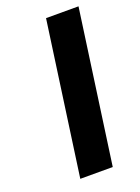

<svg xmlns="http://www.w3.org/2000/svg" viewBox="-128 -708 561 767"><g transform="rotate(-20 153.0 -325.0)"><path d="M215 0H77L168 -650H306Z"/></g></svg>

Font: Arsenal SC
Style: Bold Italic
Weight: 700
Italic angle: -9.10001°
Designer: Andrij Shevchenko
Foundry: Stairsfor
Version: Version 2.001; ttfautohint (v1.8.4.7-5d5b)